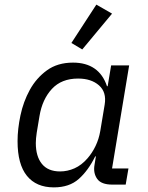

<svg xmlns="http://www.w3.org/2000/svg" viewBox="-20 -799 640 831"><path d="M213 12Q137 12 96.5 -38Q56 -88 56 -188Q56 -240 68.5 -299.5Q81 -359 109 -410Q137 -461 183 -494.5Q229 -528 296 -528Q352 -528 389 -502.5Q426 -477 443 -426H446L461 -516H539L465 -70H536L524 0H466Q418 0 400.5 -25Q383 -50 389 -85L395 -122H392Q362 -61 321 -24.5Q280 12 213 12ZM240 -57Q272 -57 302.5 -70.5Q333 -84 359 -114Q379 -137 393.5 -167Q408 -197 414 -232L433 -346Q442 -400 408.5 -429.5Q375 -459 318 -459Q246 -459 204.5 -414Q163 -369 151 -297L139 -225Q137 -211 136 -200.5Q135 -190 135 -180Q135 -122 161.5 -89.5Q188 -57 240 -57ZM336 -585 289 -613 397 -779 465 -740Z"/></svg>

Font: IBM Plex Mono
Style: Italic
Weight: 400
Italic angle: -9°
Monospace: yes
Designer: Mike Abbink, Paul van der Laan, Pieter van Rosmalen
Foundry: Bold Monday
Version: Version 2.3